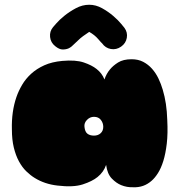

<svg xmlns="http://www.w3.org/2000/svg" viewBox="-20 -769 744 807"><path d="M419 -435Q427 -459 442 -477Q455 -493 476.5 -506.5Q498 -520 533 -520Q561 -520 582 -509Q603 -498 619 -480Q635 -462 646 -439Q657 -416 664 -392Q681 -336 683 -265Q686 -208 681 -165.5Q676 -123 666.5 -92.5Q657 -62 644 -41.5Q631 -21 617 -9Q584 20 540 18Q513 19 489 9Q469 1 450 -18.5Q431 -38 426 -76Q416 -46 390 -25Q368 -7 328 6Q288 19 222 11Q168 5 126 -21Q108 -32 90.5 -49Q73 -66 59.5 -91Q46 -116 38 -149Q30 -182 30 -225Q28 -300 49 -361Q58 -387 73 -412.5Q88 -438 111 -459Q134 -480 166 -494.5Q198 -509 242 -513Q298 -518 332 -506.5Q366 -495 386 -479Q409 -461 419 -435ZM203 -655Q204 -656 217 -671Q230 -686 251 -703Q272 -720 299 -734.5Q326 -749 355 -749Q383 -749 409 -734.5Q435 -720 456 -702Q477 -684 489.5 -668.5Q502 -653 503 -652Q517 -633 513 -610Q509 -587 489 -573Q469 -559 446 -563Q423 -567 409 -587Q407 -588 392.5 -605Q378 -622 355 -635Q341 -626 329 -617Q317 -608 309 -600Q299 -591 292 -584Q281 -572 269 -566Q258 -561 243.5 -561Q229 -561 212 -575Q193 -590 190.5 -613.5Q188 -637 203 -655ZM375 -278Q358 -278 345.5 -265Q333 -252 335 -236Q337 -215 347.5 -207Q358 -199 375 -199Q392 -199 403 -209Q414 -219 414 -236Q414 -252 404 -265Q394 -278 375 -278Z"/></svg>

Font: Sniglet
Style: ExtraBold
Weight: 800
Version: Version 2.000; ttfautohint (v0.95) -l 8 -r 50 -G 200 -x 14 -